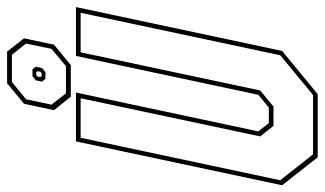

<svg xmlns="http://www.w3.org/2000/svg" viewBox="-214 -728 940 556"><g transform="rotate(-90 256.0 -450.0)"><path d="M78.5 0 -2.5 -103 124.5 -700H266L153.5 -172L177.5 -141.5H222.5L259.5 -172L372 -700H513.5L386.5 -103L261.5 0ZM87 -13.5H259L374 -108.5L497 -686.5H382.5L272 -166.5L225.5 -128H169.5L139 -166.5L249.5 -686.5H135L12 -108.5ZM254 -715 215 -763.5 233.5 -850.5 293 -899.5H384.5L423 -850.5L404.5 -763.5L345.5 -715ZM263.5 -729H342.5L392.5 -771L408 -844.5L375.5 -885.5H296.5L246.5 -844.5L231 -771ZM305.5 -788.5 297.5 -798.5 301.5 -816.5 313.5 -826H333.5L341 -816.5L337 -798.5L325.5 -788.5ZM313.5 -799.5H322L326 -803L328 -811.5L325 -815H316.5L312.5 -811.5L310.5 -803Z"/></g></svg>

Font: Tourney Condensed Thin
Style: Italic
Weight: 100
Width: 3
Italic angle: -12°
Designer: Tyler Finck
Foundry: Etcetera Type Co
Version: Version 1.010; ttfautohint (v1.8.3)